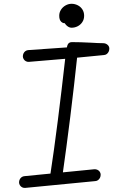

<svg xmlns="http://www.w3.org/2000/svg" viewBox="-20 -954 660 987"><path d="M237 -44.5Q258 -182 277.2 -334Q296.5 -486 317.5 -672.5L336.5 -653.5L128.5 -636Q120.5 -635.5 113.5 -639Q106.5 -642.5 102 -649.5Q97.5 -656.5 97.5 -664.5Q97.5 -672.5 101 -679.8Q104.5 -687 111 -691.5Q117.5 -696 125.5 -696.5L362 -713L323 -695Q323 -716 329.2 -726.8Q335.5 -737.5 350 -737.5Q390.5 -737.5 448.5 -734.5Q487 -732 510 -732Q523 -732 532.5 -724Q542 -716 542 -704Q542 -695.5 538.5 -688.2Q535 -681 528.8 -676.2Q522.5 -671.5 514 -671L360.5 -656L378.5 -677.5Q361 -512.5 341.5 -355.2Q322 -198 299.5 -40.5Q297 -26 288.5 -17.5Q280 -9 267.5 -9Q258 -9 250.5 -13.8Q243 -18.5 239.2 -26.8Q235.5 -35 237 -44.5ZM78 -16.5Q78 -24.5 81.5 -31.8Q85 -39 91.5 -43.5Q98 -48 106 -48.5L465.5 -84Q473.5 -84.5 481 -81Q488.5 -77.5 493 -70.8Q497.5 -64 497.5 -56Q497.5 -47.5 494 -40.2Q490.5 -33 484.2 -28.2Q478 -23.5 469.5 -23L109 12Q101 12.5 94 9Q87 5.5 82.5 -1.5Q78 -8.5 78 -16.5ZM305 -878.5 320.5 -835.5Q305.5 -832 295 -841.8Q284.5 -851.5 284.5 -873Q284.5 -890 293.5 -904Q302.5 -918 317.2 -926.2Q332 -934.5 348 -934.5Q364.5 -934.5 379.5 -927Q394.5 -919.5 403.5 -905.5Q412.5 -891.5 412.5 -873Q412.5 -854.5 403.2 -840.5Q394 -826.5 379.2 -819Q364.5 -811.5 348 -811.5Q336 -811.5 324.8 -820.8Q313.5 -830 308 -845.5Q302.5 -861 305 -878.5Z"/></svg>

Font: Monaspace Radon Var
Style: Regular
Weight: 400
Designer: Riley Cran and the Lettermatic Team
Version: Version 1.000 (Monaspace Radon Var)